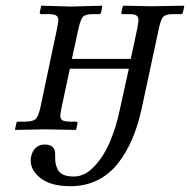

<svg xmlns="http://www.w3.org/2000/svg" viewBox="-20 -451 661 668"><path d="M397.9 -74.2 428.2 -211.9H223.1L193.8 -75.2Q189.9 -52.7 189.9 -48.8Q189.9 -36.6 197.8 -32.2Q205.6 -27.8 225.1 -27.8H245.1Q250 -27.8 250 -22L245.1 -1L244.1 1L137.2 -1L33.2 1L32.2 -1L37.1 -22.9Q37.1 -27.8 43 -27.8H68.8Q95.2 -28.3 104.2 -37.1Q113.3 -45.9 120.1 -75.2L179.2 -355Q183.1 -377.4 183.1 -379.9Q183.1 -392.6 175.3 -397.2Q167.5 -401.9 147.9 -401.9H123Q118.2 -401.9 118.2 -407.2L123 -429.2L124 -431.2L227.1 -428.2L335 -431.2L335.9 -429.2L332 -408.2Q330.6 -401.9 325.2 -401.9H304.2Q279.3 -401.9 269.5 -393.6Q260.7 -384.8 253.9 -355L230 -246.1H435.1L458 -354Q461.9 -376.5 461.9 -379.9Q461.9 -392.6 454.6 -397.2Q447.3 -401.9 428.2 -401.9H407.2Q401.9 -401.9 401.9 -407.2L407.2 -429.2L409.2 -431.2L505.9 -429.2L619.1 -431.2L621.1 -429.2L616.2 -407.2Q614.3 -401.9 608.9 -401.9H583Q558.1 -401.9 548.8 -393.6Q540 -385.3 533.2 -354L473.1 -74.2Q460.4 -15.6 440.4 31.7Q420.4 79.1 390.6 117.2Q360.8 155.3 318.8 176Q276.9 196.8 225.1 196.8Q157.7 196.8 122.3 169.7Q86.9 142.6 86.9 107.9Q86.9 99.1 87.9 95.2Q92.3 74.2 104.7 63Q117.2 51.8 134.8 51.8Q171.9 51.8 171.9 84V99.1Q171.9 127.9 185.3 145.5Q198.7 163.1 237.8 163.1Q275.4 163.1 308.8 127.2Q342.3 91.3 363.8 39.3Q385.3 -12.7 397.9 -74.2Z"/></svg>

Font: Linux Libertine G
Style: Italic
Weight: 400
Italic angle: -12°
Designer: Philipp H. Poll
Foundry: Philipp H. Poll
Version: Version 5.1.3